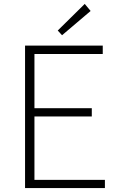

<svg xmlns="http://www.w3.org/2000/svg" viewBox="-20 -961 607 981"><path d="M108 0V-728H505V-685H156V-408H449V-366H156V-42H516V0ZM297 -781 275 -805 413 -941 443 -905Z"/></svg>

Font: Noto Sans JP ExtraLight
Style: Regular
Weight: 250
Designer: Ryoko NISHIZUKA  (kana, bopomofo & ideographs); Paul D. Hunt (Latin, Greek & Cyrillic); Sandoll Communications , Soo-you
Foundry: Adobe
Version: Version 2.004-H2;hotconv 1.0.118;makeotfexe 2.5.65603